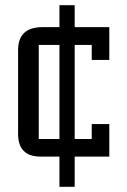

<svg xmlns="http://www.w3.org/2000/svg" viewBox="-20 -606 492 743"><path d="M269 117H210V0H137Q50 0 50 -88V-412Q50 -501 145 -501H210V-586H269V-501H403V-374H335V-432H269V-68H335V-126H403V0H269ZM130 -432V-68H210V-432Z"/></svg>

Font: Kelly Slab
Style: Regular
Weight: 400
Designer: Denis Masharov
Foundry: Denis Masharov
Version: Version 1.001